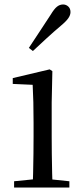

<svg xmlns="http://www.w3.org/2000/svg" viewBox="-20 -838 372 858"><path d="M43 0V-28L153 -39H184L290 -28V0ZM126 0Q127 -24 128 -65Q129 -106 129.5 -150.5Q130 -195 130 -229V-289Q130 -340 129 -381Q128 -422 126 -459L37 -463V-489L202 -528L214 -520L211 -380V-229Q211 -195 211.5 -150.5Q212 -106 213 -65Q214 -24 215 0ZM109 -624Q133 -661 157.5 -697.5Q182 -734 207 -773Q222 -798 234.5 -808Q247 -818 262 -818Q275 -818 285 -809Q295 -800 295 -784Q295 -771 285.5 -757Q276 -743 252 -723Q220 -696 189 -667.5Q158 -639 127 -610Z"/></svg>

Font: Noto Serif JP ExtraLight
Style: Regular
Weight: 400
Version: Version 2.003-H1;hotconv 1.1.1;makeotfexe 2.6.0